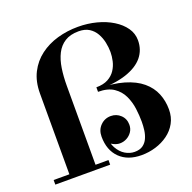

<svg xmlns="http://www.w3.org/2000/svg" viewBox="-134 -894 1038 1038"><g transform="rotate(-20 385.0 -375.0)"><path d="M105 0V-491Q105 -560 130.8 -610.5Q156.5 -661 200.8 -694.2Q245 -727.5 301.8 -743.8Q358.5 -760 420.5 -760Q476 -760 526.8 -746.8Q577.5 -733.5 616.8 -709.2Q656 -685 678.8 -652.5Q701.5 -620 701.5 -581Q701.5 -526 668.8 -486Q636 -446 569.8 -424Q503.5 -402 403 -402V-418.5Q444 -418.5 470.8 -433Q497.5 -447.5 512.8 -470.8Q528 -494 534 -520.8Q540 -547.5 540 -571.5Q540 -598.5 534 -627.2Q528 -656 514 -680.8Q500 -705.5 476 -720.8Q452 -736 415.5 -736Q367.5 -736 336.2 -716.2Q305 -696.5 287.2 -661.5Q269.5 -626.5 262.5 -580.5Q255.5 -534.5 255.5 -481V0ZM14.5 0V-26.5H330V0ZM508.5 10Q429 10 383.5 -35Q338 -80 338 -158Q338 -196.5 362.5 -221.2Q387 -246 422.5 -246Q455 -246 478.2 -224Q501.5 -202 501.5 -167.5Q501.5 -145 489.8 -127.5Q478 -110 459.5 -100Q441 -90 419.5 -90Q402.5 -90 384 -99Q365.5 -108 352.5 -123.5Q339.5 -139 339 -158H365Q365 -112.5 382 -81.8Q399 -51 425 -35.2Q451 -19.5 479 -19.5Q508.5 -19.5 526.5 -32.2Q544.5 -45 554 -65.8Q563.5 -86.5 566.8 -111.2Q570 -136 570 -160Q570 -195.5 564.8 -235.8Q559.5 -276 542.8 -311.5Q526 -347 492.5 -369.8Q459 -392.5 403 -392.5V-409Q493.5 -409 556.2 -390.5Q619 -372 657.5 -339.5Q696 -307 713.5 -264.2Q731 -221.5 731 -172.5Q731 -128.5 712.2 -94.5Q693.5 -60.5 661.5 -37.2Q629.5 -14 590 -2Q550.5 10 508.5 10Z"/></g></svg>

Font: Bodoni Moda 9pt
Style: Bold
Weight: 700
Designer: Owen Earl
Foundry: indestructible type
Version: Version 2.005